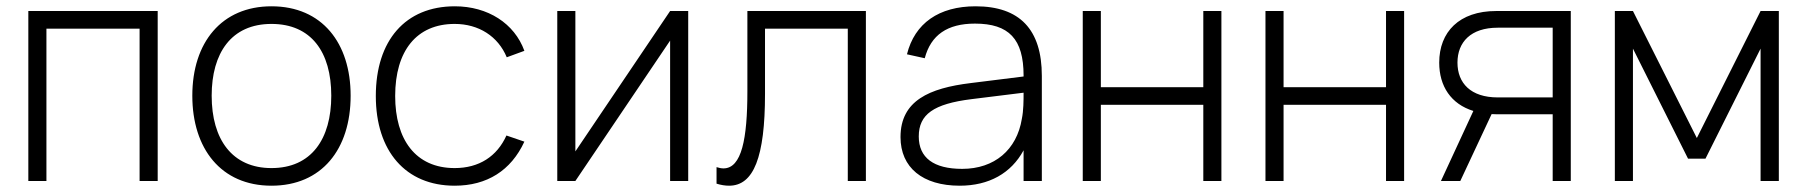

<svg xmlns="http://www.w3.org/2000/svg" viewBox="-20 -575 5742 610"><path d="M127.5 0V-484H423.5V0H481V-540H70V0Z M842.5 15C1002 15 1094 -100.5 1094 -271C1094 -438 1003.5 -555 842.5 -555C684.5 -555 591 -440.5 591 -271C591 -103 682 15 842.5 15ZM842.5 -41C718 -41 652.5 -131.5 652.5 -271C652.5 -406 714.5 -499 842.5 -499C968.5 -499 1032.5 -410 1032.5 -271C1032.5 -133.5 969.5 -41 842.5 -41Z M1424.5 15C1527 15 1603.5 -33 1646 -125L1589 -144.5C1559 -78 1502 -41 1424.5 -41C1300 -41 1235.5 -132 1235.5 -270C1235.5 -413.5 1303.5 -499 1424.5 -499C1501 -499 1562.5 -459.5 1590 -393L1646 -413.5C1614.5 -500.5 1530 -555 1425 -555C1268 -555 1174 -446.5 1174 -270C1174 -95 1268.5 15 1424.5 15Z M2109 -540 1808 -94V-540H1750.5V0H1808L2109 -446V0H2166.5V-540Z M2256.5 8.5C2271 13 2284 15 2296.5 15C2374.5 15 2410.5 -76 2410.5 -276.5V-484H2673.5V0H2731V-540H2354.5V-285C2354.5 -134.5 2336.5 -40 2278.5 -40C2271.5 -40 2264.5 -41.5 2256.5 -44Z M3079.5 -555C2963 -555 2886 -501 2861.5 -402.5L2918 -390C2937.5 -464 2990 -500 3077.5 -500C3185.5 -500 3232 -451 3232 -335V-332L3063.5 -311C2933 -295 2841 -255.5 2841 -139.5C2841 -42.5 2911.5 15 3029 15C3122 15 3192.5 -24.5 3232 -97.5V0H3290V-334C3290 -481.5 3219.5 -555 3079.5 -555ZM3232 -280.5C3232 -257 3232 -224 3226.5 -197.5C3210.5 -99 3139.5 -38.5 3037 -38.5C2946 -38.5 2899 -74 2899 -141.5C2899 -211.5 2946 -245 3066.5 -260Z M3477.5 0V-242H3803V0H3860.5V-540H3803V-298H3477.5V-540H3420V0Z M4058 0V-242H4383.5V0H4441V-540H4383.5V-298H4058V-540H4000.5V0Z M4619.5 0 4719 -212.5C4723.5 -212.5 4728.5 -212 4733.5 -212H4913V0H4970.5V-540H4733.5C4616 -540 4552.5 -473.5 4552.5 -376C4552.5 -301 4590 -244.5 4661 -222.5L4558 0ZM4913 -487V-265.5H4738.5C4652.5 -265.5 4610.5 -311 4610.5 -376C4610.5 -441 4652.5 -487 4738.5 -487Z M5168 0V-420.5L5343 -71H5398.5L5573.5 -420.5V0H5631.5V-540H5573.5L5371 -136.5L5168 -540H5110.5V0Z"/></svg>

Font: Vela Sans Light
Style: Regular
Weight: 300
Designer: Principal design: Mikhail Sharanda - project Manrope.
Design modification: Ravid Balaliev
Foundry: Mikhail Sharanda
Version: Version 1.001